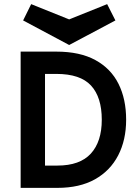

<svg xmlns="http://www.w3.org/2000/svg" viewBox="-20 -910 674 930"><path d="M80 0V-660H253Q367 -660 442 -619Q517 -578 554 -504Q591 -430 591 -330Q591 -232 552.5 -157.5Q514 -83 440 -41.5Q366 0 258 0ZM258 -108Q367 -108 420 -166Q473 -224 473 -330Q473 -439 421 -495.5Q369 -552 253 -552H198V-108ZM315 -692 92 -811 131 -890 315 -816 499 -890 539 -811Z"/></svg>

Font: Lil Grotesk Bold
Style: Regular
Weight: 700
Designer: Bastien Sozeau
Foundry: NBR — Bastien Sozeau
Version: Version 4.002; ttfautohint (v1.8.4.7-5d5b)